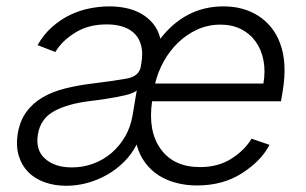

<svg xmlns="http://www.w3.org/2000/svg" viewBox="-20 -573 964 605"><path d="M35.9 -152.3Q43 -192.8 63 -220.3Q83.1 -247.9 114 -266Q144.9 -284.1 185 -294.2Q225.1 -304.3 272.4 -310Q307.9 -314.3 334.5 -318.2Q361.2 -322.1 380.3 -325.6Q418.3 -332.7 423.7 -363.3L425.8 -376.1Q430.4 -403.8 425.6 -426.1Q420.8 -448.5 407 -464Q393.1 -479.4 370.6 -487.7Q348 -496.1 317.1 -496.1Q286.9 -496.1 262.6 -489.7Q238.3 -483.3 217 -470.2Q195.7 -457 180.2 -441.8Q164.8 -426.5 154.5 -409.1L98.4 -430.8Q117.5 -464.5 143.8 -487.7Q170.1 -511 200.1 -525.6Q230.1 -540.1 262.3 -546.5Q294.4 -552.9 325.3 -552.9Q351.6 -552.9 377.1 -547.6Q402.7 -542.3 424.4 -530.2Q446 -518.1 462.2 -498.8Q478.3 -479.4 485.4 -451Q523.1 -500.4 573 -526.6Q622.9 -552.9 684.7 -552.9Q715.6 -552.9 743.1 -545.5Q770.6 -538 793.7 -523.3Q816.8 -508.5 834.5 -486.7Q852.3 -464.8 862.9 -435.7Q885.7 -374.6 870.7 -285.2L865.4 -253.9H459.2Q445.7 -159.4 486.5 -103.3Q527.3 -46.5 610.4 -46.5Q639.6 -46.5 664.2 -53.3Q688.9 -60 709.5 -73.2Q750.7 -99.4 772.7 -136L829.2 -116.5Q815.7 -90.6 794 -68.4Q772.4 -46.2 742.2 -27Q682.5 11.4 600.5 11.4Q567.5 11.4 537.1 3.7Q506.7 -3.9 481.5 -19.5Q456.3 -35.2 437.9 -59.7Q419.4 -84.2 410.5 -117.5Q395.2 -87.4 371.1 -63.2Q346.9 -39.1 317.6 -22.4Q288.4 -5.7 255.3 3.4Q222.3 12.4 188.9 12.4Q152 12.4 121.1 1.4Q90.2 -9.6 69.2 -30.5Q48.3 -51.5 39.1 -82.2Q29.8 -112.9 35.9 -152.3ZM810 -309.7Q816.8 -349.1 810.2 -383Q803.6 -416.9 785.7 -441.9Q767.8 -467 739.5 -481.2Q711.3 -495.4 674.7 -495.4Q635.7 -495.4 601.7 -479.9Q567.8 -464.5 541.2 -438.7Q514.6 -413 495.9 -379.4Q477.3 -345.9 468.8 -309.7ZM122.2 -72.8Q152.7 -45.5 206.3 -45.5Q242.2 -45.5 274.3 -57.5Q306.5 -69.6 331.9 -91.4Q357.2 -113.3 374.5 -143.3Q391.7 -173.3 397.7 -209.2L410.9 -288Q400.9 -279.1 373.6 -272.7Q360.4 -269.5 345.7 -266.9Q331 -264.2 316.6 -261.9Q302.2 -259.6 288.7 -257.8Q275.2 -256 263.8 -254.6Q193.2 -246.1 150.6 -222.7Q107.6 -199.2 99.4 -149.5Q91.3 -99.8 122.2 -72.8Z"/></svg>

Font: Inter P Light
Style: Italic
Weight: 300
Italic angle: 9.39999°
Designer: Rasmus Andersson
Foundry: rsms
Version: Version 3.018;git-588b23468